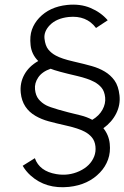

<svg xmlns="http://www.w3.org/2000/svg" viewBox="-20 -618 535 826"><path d="M424.8 -66.4Q448.2 -37.1 452.1 0Q456.1 37.1 444.8 68.4Q433.6 99.6 410.2 124Q359.9 177.2 276.9 186Q177.2 196.3 111.3 136.7Q90.8 118.2 77.6 95.2L129.9 62.5Q149.9 118.7 221.7 130.9Q274.4 140.1 321.8 118.2Q369.1 96.2 385.3 54.7Q393.1 34.7 390.6 11.7Q388.2 -11.2 375.5 -26.6Q362.8 -42 343.8 -51.8Q316.9 -65.9 268.3 -76.9Q219.7 -87.9 189.2 -96.2Q158.7 -104.5 133.3 -119.1Q76.2 -151.9 69.3 -218.3Q64.9 -260.7 84.5 -296.6Q104 -332.5 144.5 -355.5Q115.7 -384.3 111.6 -423.6Q107.4 -462.9 117.4 -490.7Q127.4 -518.6 148.4 -541Q193.4 -588.9 269 -596.7Q325.2 -602.5 369.6 -583.7Q414.1 -564.9 443.4 -530.8L393.1 -497.6Q352.1 -552.7 275.4 -544.9Q222.7 -539.1 194.3 -509.8Q168 -482.4 171.4 -451.9Q174.8 -421.4 187.7 -405.3Q200.7 -389.2 220.2 -378.9Q245.1 -365.2 294.9 -353.8Q344.7 -342.3 375 -333.7Q405.3 -325.2 430.4 -310.3Q455.6 -295.4 472.7 -271.7Q489.7 -248 494.1 -207.5Q498.5 -167 480 -129.9Q461.4 -92.8 424.8 -66.4ZM384.8 -266.1Q357.9 -280.3 312.5 -291Q223.6 -311.5 197.8 -322.3Q161.1 -309.6 144.5 -284.9Q127.9 -260.3 130.6 -233.6Q133.3 -207 146.2 -191.2Q159.2 -175.3 178.7 -165Q208 -149.9 327.1 -121.6Q353.5 -115.2 377 -102.5Q406.2 -119.6 420.7 -145.8Q435.1 -171.9 432.4 -198.5Q429.7 -225.1 417 -240.5Q404.3 -255.9 384.8 -266.1Z"/></svg>

Font: Meera
Style: Regular
Weight: 400
Designer: Hussain KH and Suresh P for Swathanthra Malayalam Computing (SMC)
Version: 7.0.0+20160512